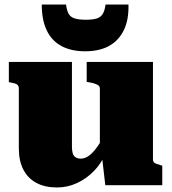

<svg xmlns="http://www.w3.org/2000/svg" viewBox="-20 -816 758 846"><path d="M297 -543V-168Q297 -152 300.5 -140.5Q304 -129 313 -123Q322 -117 336 -117Q354 -117 371.5 -129.5Q389 -142 408.5 -169Q428 -196 449 -238L445 -140Q426 -95 393 -61.5Q360 -28 318.5 -9Q277 10 231 10Q178 10 140.5 -10Q103 -30 83 -68.5Q63 -107 63 -162V-426Q63 -438 55.5 -443.5Q48 -449 29 -452L19 -454V-543ZM654 -543V-114Q654 -106 657.5 -101.5Q661 -97 668.5 -94.5Q676 -92 688 -88L695 -86V0H444L429 -129L420 -134V-426Q420 -438 406.5 -444Q393 -450 375 -453L362 -455V-543ZM355 -590Q417 -590 459.5 -613Q502 -636 525 -682Q548 -728 546 -796H445Q442 -771 433.5 -756Q425 -741 407.5 -735Q390 -729 358 -729Q327 -729 308.5 -735Q290 -741 282 -756Q274 -771 271 -796H164Q164 -728 186 -682Q208 -636 251 -613Q294 -590 355 -590Z"/></svg>

Font: Roboto Serif Black
Style: Regular
Weight: 900
Designer: Greg Gazdowicz
Foundry: Commercial Type
Version: Version 1.008